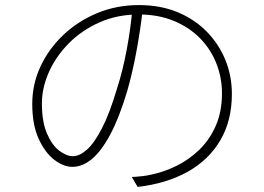

<svg xmlns="http://www.w3.org/2000/svg" viewBox="-20 -718 1040 756"><path d="M542 -681Q533 -602 517.5 -517.5Q502 -433 481 -360Q450 -256 415 -190Q380 -124 342.5 -92.5Q305 -61 265 -61Q230 -61 193.5 -89Q157 -117 132 -172Q107 -227 107 -309Q107 -387 139.5 -456.5Q172 -526 229.5 -580.5Q287 -635 363 -666.5Q439 -698 527 -698Q611 -698 678 -670.5Q745 -643 793 -594.5Q841 -546 867 -483Q893 -420 893 -348Q893 -243 847.5 -165.5Q802 -88 718.5 -41.5Q635 5 522 18L499 -21Q519 -22 541 -24.5Q563 -27 578 -31Q626 -41 675 -65Q724 -89 764.5 -128Q805 -167 829.5 -222.5Q854 -278 854 -351Q854 -412 832 -468Q810 -524 768 -567Q726 -610 665 -635.5Q604 -661 526 -661Q442 -661 372 -630Q302 -599 251 -547.5Q200 -496 172.5 -434Q145 -372 145 -311Q145 -238 165 -192Q185 -146 213.5 -124.5Q242 -103 267 -103Q293 -103 322 -128.5Q351 -154 381.5 -213Q412 -272 441 -370Q464 -442 479 -522.5Q494 -603 501 -680Z"/></svg>

Font: Noto Sans SC Thin ExtraLight
Style: Regular
Weight: 250
Version: Version 2.004-H2;hotconv 1.0.118;makeotfexe 2.5.65603